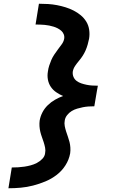

<svg xmlns="http://www.w3.org/2000/svg" viewBox="-20 -853 640 1026"><path d="M25 153 43 42Q60 42 77 41Q94 40 110.5 37.5Q127 35 144 30.5Q161 26 176.5 18Q192 10 205.5 -3.5Q219 -17 221 -34Q224 -49 221 -64Q218 -79 213.5 -93Q209 -107 204 -120.5Q199 -134 195.5 -148.5Q192 -163 191 -178.5Q190 -194 192 -209Q196 -232 207 -253Q218 -274 235.5 -291Q253 -308 274 -320Q295 -332 317 -340Q298 -348 280.5 -360Q263 -372 251.5 -389Q240 -406 236 -427.5Q232 -449 236 -471Q238 -487 243 -502.5Q248 -518 254.5 -533Q261 -548 270.5 -562Q280 -576 290 -589.5Q300 -603 310 -616.5Q320 -630 323 -646Q325 -659 320.5 -670Q316 -681 307.5 -688.5Q299 -696 288.5 -701.5Q278 -707 266.5 -710.5Q255 -714 243 -716.5Q231 -719 219 -720Q207 -721 194.5 -721.5Q182 -722 170 -722L188 -833Q213 -833 237 -831.5Q261 -830 284.5 -825.5Q308 -821 330.5 -814Q353 -807 373.5 -796.5Q394 -786 411.5 -771.5Q429 -757 441 -737.5Q453 -718 456.5 -694Q460 -670 456 -646Q453 -631 448.5 -615Q444 -599 437.5 -584Q431 -569 422 -555Q413 -541 402 -528Q391 -515 381.5 -501Q372 -487 369 -471Q367 -456 372.5 -442.5Q378 -429 389.5 -420.5Q401 -412 414.5 -407.5Q428 -403 442.5 -400Q457 -397 472 -396Q487 -395 503 -395L498 -368L484 -285Q469 -285 453.5 -284Q438 -283 423 -280Q408 -277 392.5 -272.5Q377 -268 363 -259.5Q349 -251 338.5 -237.5Q328 -224 326 -209Q323 -194 326 -179Q329 -164 333.5 -150Q338 -136 343 -122Q348 -108 351.5 -94Q355 -80 356 -64.5Q357 -49 355 -34Q349 0 330 30Q311 60 283 81.5Q255 103 222.5 116.5Q190 130 157 138.5Q124 147 91 150Q58 153 25 153Z"/></svg>

Font: Iosevka Curly Slab XBdExObl
Style: Regular
Weight: 800
Width: 7
Italic angle: -9°
Monospace: yes
Designer: Belleve Invis
Foundry: Belleve Invis
Version: Version 11.1.0; ttfautohint (v1.8.3)